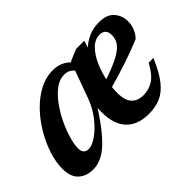

<svg xmlns="http://www.w3.org/2000/svg" viewBox="-87 -650 870 870"><g transform="rotate(-45 348.5 -215.0)"><path d="M654 -153.5Q626.5 -88.5 598 -52.5Q569.5 -16.5 536 -2.2Q502.5 12 460 12Q385.5 12 347 -33.5Q308.5 -79 315 -172Q268 -99.5 231.8 -59.8Q195.5 -20 165.2 -4.2Q135 11.5 105 11.5Q61 11.5 34 -13.2Q7 -38 7 -90.5Q7 -131.5 22 -178.2Q37 -225 63.8 -270.8Q90.5 -316.5 126.2 -354Q162 -391.5 204.2 -414Q246.5 -436.5 292 -436.5Q344 -436.5 377 -402L379 -406.5L435 -430H487.5L477.5 -397Q499.5 -417.5 528.8 -430Q558 -442.5 593 -442.5Q644 -442.5 667.2 -415.5Q690.5 -388.5 690.5 -351.5Q690.5 -327 680.5 -304.8Q670.5 -282.5 657 -270.5Q603.5 -248 544.8 -228.5Q486 -209 428 -193Q426 -175 426 -158.5Q426 -108 446.8 -86.8Q467.5 -65.5 502 -65.5Q538.5 -65.5 567.2 -84Q596 -102.5 624 -153.5ZM556 -400.5Q526 -400.5 501.8 -376.5Q477.5 -352.5 460.5 -315Q443.5 -277.5 434.5 -236Q499.5 -258 534 -277.2Q568.5 -296.5 581.5 -316.2Q594.5 -336 594.5 -358.5Q594.5 -400.5 556 -400.5ZM122.5 -105Q122.5 -68.5 156.5 -68.5Q177 -68.5 207.5 -89.5Q238 -110.5 267.8 -147.8Q297.5 -185 315.5 -234L362.5 -363Q356 -372.5 343.8 -379.2Q331.5 -386 314 -386Q284 -386 256 -365Q228 -344 203.8 -310.5Q179.5 -277 161.2 -238.8Q143 -200.5 132.8 -164.8Q122.5 -129 122.5 -105Z"/></g></svg>

Font: Newsreader 16pt SemiBold
Style: Italic
Weight: 600
Italic angle: -17°
Designer: Hugues Gentile
Foundry: Production Type
Version: Version 1.003; ttfautohint (v1.8.3)